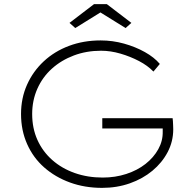

<svg xmlns="http://www.w3.org/2000/svg" viewBox="-20 -901 928 931"><path d="M475 10Q391 10 319.5 -16Q248 -42 194.5 -89Q141 -136 111.5 -202.5Q82 -269 82 -348Q82 -425 111 -490Q140 -555 192 -603.5Q244 -652 314.5 -678.5Q385 -705 468 -705Q526 -705 581.5 -689.5Q637 -674 682.5 -648.5Q728 -623 755 -591L724 -554Q696 -583 654 -605Q612 -627 564 -641Q516 -655 470 -655Q399 -655 338 -632Q277 -609 231.5 -568Q186 -527 161 -470.5Q136 -414 136 -348Q136 -279 161.5 -222.5Q187 -166 233.5 -125Q280 -84 342.5 -62Q405 -40 478 -40Q539 -40 592.5 -57.5Q646 -75 685.5 -106Q725 -137 747.5 -177.5Q770 -218 769 -263V-307L789 -278H476V-328H817Q818 -323 818.5 -313Q819 -303 819.5 -292Q820 -281 820 -274Q820 -215 793 -163.5Q766 -112 719 -73Q672 -34 609.5 -12Q547 10 475 10ZM345 -765 317 -790 436 -881H498L617 -790L589 -765L452 -850H482Z"/></svg>

Font: Lexend Exa ExtraLight
Style: Regular
Weight: 250
Designer: Bonnie Shaver-Troup, Thomas Jockin
Foundry: Lexend
Version: Version 1.007